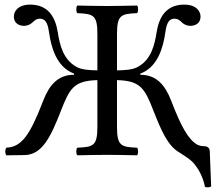

<svg xmlns="http://www.w3.org/2000/svg" viewBox="-20 -671 937 832"><path d="M487 -122V-323.8C589.4 -321.3 607.5 -287.1 645 -191C678.4 -105.6 708.2 -37.7 756.3 -11.1C778.3 4.2 803.4 17.5 820 37C850 72 864 114 868 139C879.3 142.3 888.3 141 895 137L889 -16C888.3 -33 876 -38 859 -38C852.3 -38 843.8 -39.8 834 -44.5C795.2 -67.6 764.7 -123.2 722 -234C695 -304 657 -347 588 -347V-352C664 -380 687 -466 696 -528C700.2 -557.1 706 -590 736 -590C749 -590 757 -585 768 -574C778 -564 792 -559 805 -559C826 -559 849 -570 849 -599C849 -622 831 -651 778 -651C699 -651 669 -595 659 -533C650 -477 636 -413 577 -381C555.8 -368.7 519.9 -366.5 487 -366.1V-523C487 -606 504 -611 574 -614C580 -620 580 -641 574 -647C530 -646 482.5 -645 444 -645C410.5 -645 362 -646 315 -647C309 -641 309 -620 315 -614C385 -611 402 -606 402 -523V-366.1C369.1 -366.5 333.2 -368.7 312 -381C253 -413 239 -477 230 -533C220 -595 190 -651 111 -651C58 -651 40 -622 40 -599C40 -570 63 -559 84 -559C97 -559 111 -564 121 -574C132 -585 140 -590 153 -590C183 -590 188.8 -557.1 193 -528C202 -466 225 -380 301 -352V-347C232 -347 194 -304 167 -234C108.4 -81.9 72.8 -33.9 7 -31C1.2 -21.2 1.5 -8.2 7 2L86 1C164 0 201 -81 244 -191C281.5 -287.1 299.6 -321.3 402 -323.8V-122C402 -39 385 -34 315 -31C309 -25 309 -4 315 2C360 1 408.7 0 445 0C480.6 0 529 1 574 2C580 -4 580 -25 574 -31C504 -34 487 -39 487 -122Z"/></svg>

Font: Libertinus Math
Style: Regular
Weight: 400
Designer: Philipp H. Poll
Foundry: Khaled Hosny
Version: Version 6.2